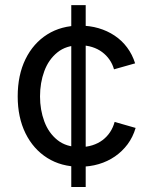

<svg xmlns="http://www.w3.org/2000/svg" viewBox="-20 -748 611 768"><path d="M265.1 0V-727.5H322.8V0ZM299.3 -81.1Q225.1 -81.1 169.2 -116.2Q113.3 -151.4 82 -214.8Q50.8 -278.3 50.8 -362.3Q50.8 -447.8 82 -511.5Q113.3 -575.2 169.2 -610.4Q225.1 -645.5 299.3 -645.5Q338.9 -645.5 374 -635.3Q409.2 -625 438.2 -605.7Q467.3 -586.4 488.3 -558.3Q509.3 -530.3 520.5 -494.6L436 -470.7Q430.2 -491.7 418 -509.3Q405.8 -526.9 388.4 -539.8Q371.1 -552.7 348.6 -559.8Q326.2 -566.9 299.3 -566.9Q244.6 -566.9 209.5 -538.3Q174.3 -509.8 157.2 -463.4Q140.1 -417 140.1 -362.3Q140.1 -308.6 157.2 -262.5Q174.3 -216.3 209.5 -188Q244.6 -159.7 299.3 -159.7Q326.7 -159.7 349.6 -167Q372.6 -174.3 390.4 -187.7Q408.2 -201.2 420.4 -219.7Q432.6 -238.3 438.5 -260.3L522.5 -236.3Q511.7 -199.7 490.5 -171.1Q469.2 -142.6 439.9 -122.3Q410.6 -102.1 375 -91.6Q339.4 -81.1 299.3 -81.1Z"/></svg>

Font: Inter Variable LoSnoCo
Style: Regular
Weight: 400
Designer: Rasmus Andersson
Foundry: rsms
Version: Version 4.000;git-a52131595; featfreeze: case,dlig,ss01,ss02